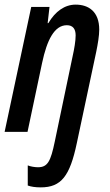

<svg xmlns="http://www.w3.org/2000/svg" viewBox="-24 -570 474 830"><path d="M152 240C241 240 278 191 308 49L392 -346C399 -380 405 -416 405 -442C405 -520 359 -550 303 -550C256 -550 215 -521 185 -470H182L190 -540H111L-4 0H95L158 -298C179 -397 211 -461 265 -461C291 -461 303 -445 303 -417C303 -393 297 -358 290 -327L213 41C195 128 182 153 140 153C127 153 108 150 96 145V232C110 237 128 240 152 240Z"/></svg>

Font: Noto Sans UI Condensed Medium
Style: Italic
Weight: 500
Width: 3
Italic angle: -12°
Designer: Monotype Design Team
Foundry: Monotype Imaging Inc.
Version: Version 1.901